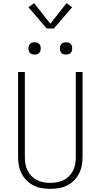

<svg xmlns="http://www.w3.org/2000/svg" viewBox="-20 -1193 640 1221"><path d="M300 8Q273 8 245.5 3.5Q218 -1 193.5 -13.5Q169 -26 149.5 -45.5Q130 -65 117.5 -89Q105 -113 100 -140.5Q95 -168 95 -195V-735H138V-195Q138 -173 141.5 -151.5Q145 -130 154.5 -110Q164 -90 179.5 -74Q195 -58 214.5 -48Q234 -38 256 -34Q278 -30 300 -30Q322 -30 344 -34Q366 -38 385.5 -48Q405 -58 420.5 -74Q436 -90 445.5 -110Q455 -130 458.5 -151.5Q462 -173 462 -195V-735H505V-195Q505 -168 500 -140.5Q495 -113 482.5 -89Q470 -65 450.5 -45.5Q431 -26 406.5 -13.5Q382 -1 354.5 3.5Q327 8 300 8ZM400 -846Q392 -846 384.5 -848Q377 -850 371 -856Q365 -862 363 -869.5Q361 -877 361 -885Q361 -893 363 -900.5Q365 -908 371 -914Q377 -920 384.5 -922Q392 -924 400 -924Q408 -924 415.5 -922Q423 -920 429 -914Q435 -908 437 -900.5Q439 -893 439 -885Q439 -877 437 -869.5Q435 -862 429 -856Q423 -850 415.5 -848Q408 -846 400 -846ZM200 -846Q192 -846 184.5 -848Q177 -850 171 -856Q165 -862 163 -869.5Q161 -877 161 -885Q161 -893 163 -900.5Q165 -908 171 -914Q177 -920 184.5 -922Q192 -924 200 -924Q208 -924 215.5 -922Q223 -920 229 -914Q235 -908 237 -900.5Q239 -893 239 -885Q239 -877 237 -869.5Q235 -862 229 -856Q223 -850 215.5 -848Q208 -846 200 -846ZM277 -1012 161 -1147 197 -1173 300 -1042 403 -1173 439 -1147 323 -1012Z"/></svg>

Font: Iosevka Curly XLtEx
Style: Regular
Weight: 200
Width: 7
Monospace: yes
Designer: Belleve Invis
Foundry: Belleve Invis
Version: Version 11.1.0; ttfautohint (v1.8.3)